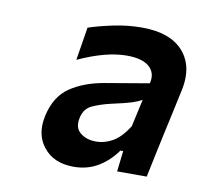

<svg xmlns="http://www.w3.org/2000/svg" viewBox="-54 -784 537 511"><g transform="rotate(10 214.0 -529.0)"><path d="M175.5 -330.5Q121.5 -330.5 94 -365.5Q74.5 -389.5 74.5 -422.5Q74.5 -436.5 78 -452Q90 -505 126.5 -529.8Q163 -554.5 216.5 -564L337 -584.5Q339 -592 339 -599Q339 -617 325.5 -629.5Q306.5 -646.5 264.5 -646.5Q208 -646.5 133.5 -612L148 -701.5Q174.5 -710.5 213.5 -718.8Q252.5 -727 291.5 -727Q367.5 -727 403 -687Q428 -658.5 428 -617Q428 -600 424 -581.5Q419 -560 415 -539.5Q410.5 -518.5 406 -498L398 -461.5L386 -405.5Q380 -377.5 372 -338.5H292L298.5 -394.5H291Q269.5 -364.5 240.8 -347.5Q212 -330.5 175.5 -330.5ZM222.5 -407Q246 -407 267.8 -419.5Q289.5 -432 309.5 -463.5L326 -538Q315 -531.5 299.5 -526.5Q284 -521.5 243 -512.5Q217.5 -506.5 196 -497Q174.5 -487.5 169 -461.5Q167.5 -454.5 167.5 -448Q167.5 -431 179.5 -421Q196 -407 222.5 -407Z"/></g></svg>

Font: Heraclito SemiBold
Style: Italic
Weight: 600
Italic angle: -12°
Designer: Kostas Bartsokas (font) & Cristiano Sobral (main changes)
Foundry: Kostas Bartsokas (font) & Cristiano Sobral (main changes)
Version: Version 1.00;July 8, 2020;FontCreator 13.0.0.2655 64-bit